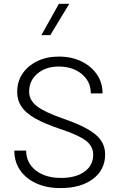

<svg xmlns="http://www.w3.org/2000/svg" viewBox="-20 -963 614 988"><path d="M283.2 -943.4H336.4L238.8 -782.2H192.9ZM53.7 -188H114.7Q114.7 -124.5 164.3 -85.9Q213.9 -47.4 293.9 -47.4Q370.1 -47.4 414.8 -79.6Q459.5 -111.8 459.5 -167Q459.5 -210.4 421.9 -239.3Q384.3 -268.1 288.6 -299.8Q208.5 -326.7 160.2 -354.2Q111.8 -381.8 90.1 -414.6Q68.4 -447.3 68.4 -490.2Q68.4 -543.5 95.9 -584.2Q123.5 -625 172.1 -648.4Q220.7 -671.9 282.7 -671.9Q347.7 -671.9 398.4 -647.5Q449.2 -623 478.5 -580.3Q507.8 -537.6 507.8 -482.4H447.3Q447.3 -543.5 400.9 -582Q354.5 -620.6 281.7 -620.6Q215.3 -620.6 172.6 -584.2Q129.9 -547.9 129.9 -491.2Q129.9 -447.8 169.2 -417Q208.5 -386.2 306.6 -352.1Q385.3 -324.7 432.1 -297.9Q479 -271 500 -240Q521 -209 521 -168.5Q521 -89.4 458.5 -42.2Q396 4.9 291 4.9Q220.7 4.9 167.2 -19.3Q113.8 -43.5 83.7 -86.9Q53.7 -130.4 53.7 -188Z"/></svg>

Font: Estedad-FD Light
Style: Regular
Weight: 300
Designer: Amin Abedi
Version: Version 7.3